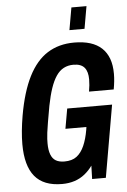

<svg xmlns="http://www.w3.org/2000/svg" viewBox="-59 -921 648 976"><g transform="rotate(-5 264.5 -433.0)"><path d="M218 12Q124 12 79 -42.5Q34 -97 34 -207Q34 -239 37.5 -275Q41 -311 48 -352Q69 -472 108 -549Q147 -626 205 -662.5Q263 -699 341 -699Q388 -699 423 -688Q458 -677 481.5 -655Q505 -633 517 -600.5Q529 -568 529 -523Q529 -505 527 -485.5Q525 -466 521 -444H395Q398 -461 399.5 -476.5Q401 -492 401 -506Q401 -525 397 -540Q393 -555 384.5 -565.5Q376 -576 362 -581.5Q348 -587 327 -587Q300 -587 278 -575.5Q256 -564 239.5 -539.5Q223 -515 210.5 -478Q198 -441 188 -390Q179 -340 173.5 -307.5Q168 -275 165.5 -255Q163 -235 162.5 -222.5Q162 -210 162 -200Q162 -166 170.5 -143.5Q179 -121 196 -111Q213 -101 240 -101Q279 -101 302.5 -119Q326 -137 341 -171Q356 -205 364 -252L366 -266H259L277 -368H506L442 0H372L374 -68Q357 -44 334 -25.5Q311 -7 282 2.5Q253 12 218 12ZM323 -764 343 -878H420L400 -764Z"/></g></svg>

Font: Archivo ExtraCondensed
Style: Bold Italic
Weight: 700
Width: 2
Italic angle: -10°
Designer: Hector Gatti
Foundry: Omnibus-Type
Version: Version 2.001